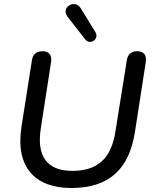

<svg xmlns="http://www.w3.org/2000/svg" viewBox="-20 -934 772 963"><path d="M337 9C529 9 628 -87 657 -273L711 -622C717 -657 701 -677 669 -677C639 -677 620 -662 616 -631L559 -275C538 -136 466 -77 343 -77C216 -77 162 -150 185 -292L236 -622C242 -657 226 -677 194 -677C163 -677 144 -662 140 -631L88 -300C55 -93 159 9 337 9ZM319 -850 407 -737C432 -705 479 -738 459 -772L386 -891C355 -943 282 -895 319 -850Z"/></svg>

Font: SN Pro Medium
Style: Italic
Weight: 400
Italic angle: -9°
Designer: Tobias Whetton
Foundry: Supernotes
Version: Version 1.001;Glyphs 3.2 (3249)